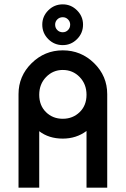

<svg xmlns="http://www.w3.org/2000/svg" viewBox="-20 -861 577 881"><path d="M268 -654Q229 -654 201.5 -681.5Q174 -709 174 -748Q174 -786 201.5 -813.5Q229 -841 268 -841Q306 -841 333.5 -813.5Q361 -786 361 -748Q361 -709 333.5 -681.5Q306 -654 268 -654ZM268 -782Q253 -782 243 -772Q233 -762 233 -748Q233 -733 243 -723Q253 -713 268 -713Q282 -713 292 -723Q302 -733 302 -748Q302 -762 292 -772Q282 -782 268 -782ZM268 -630Q352 -630 412 -571Q472 -512 472 -429V0H377V-260Q330 -225 268 -225Q204 -225 160 -259V0H65V-429Q65 -512 125 -571Q185 -630 268 -630ZM268 -540Q223 -540 191.5 -507.5Q160 -475 160 -426Q160 -377 191 -346.5Q222 -316 268 -316Q314 -316 345.5 -346.5Q377 -377 377 -426Q377 -475 345.5 -507.5Q314 -540 268 -540Z"/></svg>

Font: Gulax
Style: Regular
Weight: 400
Designer: Morgan Gilbert
Foundry: VTF
Version: Version 1.001;hotconv 1.0.109;makeotfexe 2.5.65596